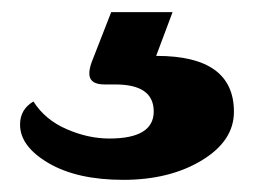

<svg xmlns="http://www.w3.org/2000/svg" viewBox="-20 -30 429 316"><path d="M238 62Q365 62 365 154Q365 202 312 234Q259 266 183 266Q107 266 60 238.5Q13 211 13 175Q13 150 35 137Q54 167 89.5 182.5Q125 198 160 198Q233 198 233 153.5Q233 109 170 109H152Q127 109 127 91Q127 83 131 72L163 -10H264L237 62Z"/></svg>

Font: Laila
Style: Bold
Weight: 700
Designer: Hitesh Malaviya
Foundry: Indian Type Foundry
Version: Version 1.302;PS 1.0;hotconv 1.0.78;makeotf.lib2.5.61930; tt